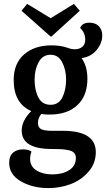

<svg xmlns="http://www.w3.org/2000/svg" viewBox="-20 -762 543 982"><path d="M243 -575H239L90 -707L119 -742L239 -669L358 -742L388 -707ZM301 -93Q470 -93 470 16Q470 74 432 117Q394 160 340.5 180Q287 200 228 200Q147 200 87 165.5Q27 131 27 71Q27 35 47 18.5Q67 2 97 2Q125 2 141 13Q134 33 134 51Q134 89 166.5 109.5Q199 130 248 130Q299 130 333.5 108.5Q368 87 368 46Q368 30 359 20Q350 10 330 6Q310 2 293 1Q276 0 245 0Q91 0 91 -94Q91 -145 140 -194Q50 -233 50 -353Q50 -437 103 -483.5Q156 -530 244 -530Q290 -530 324 -518Q345 -510 362 -510Q386 -510 401 -522.5Q416 -535 416 -559Q416 -594 390 -619Q400 -646 437 -646Q469 -646 486 -627.5Q503 -609 503 -581Q503 -541 474 -506Q445 -471 397 -465Q427 -424 427 -359Q427 -272 375.5 -224Q324 -176 234 -176Q212 -176 191 -179Q174 -158 174 -133Q174 -110 190.5 -101.5Q207 -93 248 -93ZM239 -482Q198 -482 177.5 -444Q157 -406 157 -355Q157 -300 176.5 -263Q196 -226 239 -226Q280 -226 299 -264Q318 -302 318 -355Q318 -405 298 -443.5Q278 -482 239 -482Z"/></svg>

Font: Sansita
Style: Regular
Weight: 400
Designer: Pablo Cosgaya
Foundry: Omnibus-Type
Version: Version 1.006;hotconv 1.0.109;makeotfexe 2.5.65596